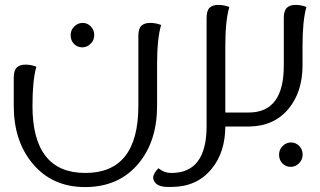

<svg xmlns="http://www.w3.org/2000/svg" viewBox="-20 -508 1286 771"><path d="M627 -407.7Q610.8 -353 610.8 -251.5V-83Q610.8 58.1 537.1 147.5Q458 243.2 321.8 243.2Q188.5 243.2 109.9 147.5Q35.2 57.1 35.2 -83V-195.3Q35.2 -224.6 46.9 -236.3Q58.6 -248.5 82 -248.5Q105 -248.5 126 -240.2Q110.4 -185.1 110.4 -83.5V-83Q110.4 186.5 322.8 186.5Q535.6 186.5 535.6 -83V-363.3Q535.6 -392.6 547.4 -404.3Q559.6 -416 583 -416Q606 -416 627 -407.7ZM343.8 -332Q329.1 -317.9 310.1 -317.9Q291 -317.9 277.3 -331.5Q263.7 -345.2 263.7 -366.7Q263.7 -387.7 278.3 -401.9Q293 -416 312 -416Q331.1 -416 344.7 -401.9Q358.4 -387.7 358.4 -367.2Q358.4 -346.2 343.8 -332Z M985.8 0H884.8Q884.3 104.5 829.1 170.9Q770.5 242.2 669.4 242.7H653.8Q608.4 242.7 597.2 215.8Q595.2 210.9 595.2 205.6Q595.2 189 616.2 167.5Q638.7 186.5 668 186.5H668.9Q809.6 186.5 809.6 -1.5V-435.5Q809.6 -464.8 821.3 -476.6Q833.5 -488.3 856.4 -488.3Q879.9 -488.3 900.9 -480Q884.8 -425.3 884.8 -323.7V-56.2H985.8Z M1180.7 147.9Q1166 162.1 1147 162.1Q1127.9 162.1 1114.3 148.4Q1100.6 134.3 1100.6 113.3Q1100.6 92.3 1115.2 78.1Q1129.9 64 1148.9 64Q1167.5 64 1181.6 78.1Q1195.3 92.3 1195.3 112.8Q1195.3 133.3 1180.7 147.9ZM1166.5 -488.3Q1189.9 -488.3 1210.4 -480Q1194.8 -424.8 1194.8 -323.2V-243.7Q1194.3 -138.7 1139.2 -71.8Q1080.6 -0.5 979 0H975.1V-56.2H979Q1119.6 -56.2 1119.6 -244.1V-435.1Q1119.6 -464.4 1131.3 -476.1Q1143.1 -488.3 1166.5 -488.3Z"/></svg>

Font: Sukar
Style: Regular
Weight: 400
Designer: Dario Muhafara - Ghiath Alsory
Foundry: Dario Muhafara - Ghiath Alsory
Version: Version 1.00 March 17, 2016, initial release